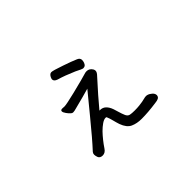

<svg xmlns="http://www.w3.org/2000/svg" viewBox="-94 -842 1188 1188"><g transform="rotate(-45 500.0 -248.0)"><path d="M566 -425Q562 -425 558 -427L550 -430Q541 -435 517 -446Q453 -474 404 -488Q380 -496 380 -513Q380 -517 382 -521L385 -529Q395 -548 409 -548Q423 -548 489 -525Q545 -506 577 -492Q597 -484 597 -466Q597 -463 595.5 -454Q594 -445 587.5 -435Q581 -425 566 -425ZM297 -341 317 -340Q334 -340 416 -360Q513 -384 556 -397Q560 -398 567 -398Q591 -398 605 -375Q609 -368 609 -360Q609 -347 591 -329Q508 -238 451 -169Q453 -169 456 -169Q479 -169 494.5 -154Q510 -139 519 -113Q523 -102 529 -80.5Q535 -59 544 -38Q552 -21 566.5 -18Q581 -15 605 -15Q629 -15 647 -17Q677 -20 703 -27Q709 -29 717 -29H722Q725 -29 728 -28Q743 -24 756.5 -12Q770 0 770 14V15Q769 29 757 35Q747 40 727 42Q656 52 600 52Q559 52 528 38Q497 24 480 -23Q473 -44 467.5 -66.5Q462 -89 454 -108Q453 -111 446 -111Q432 -111 413 -98Q394 -85 374 -65Q337 -26 307 19Q292 42 269.5 42Q247 42 240 25Q235 11 235 0.5Q235 -10 242 -18Q295 -75 384 -184Q476 -295 494 -318Q469 -311 435 -301.5Q401 -292 356 -281Q347 -279 342 -277.5Q337 -276 329 -276Q321 -276 315 -282Q305 -290 294 -305.5Q283 -321 283 -330Q283 -341 297 -341Z"/></g></svg>

Font: Moon Stars Kai HW
Style: Bold
Weight: 700
Designer: GuiWonder
Version: Version 1.101